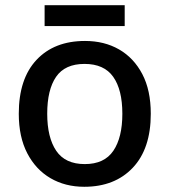

<svg xmlns="http://www.w3.org/2000/svg" viewBox="-20 -706 649 736"><path d="M558 -270Q558 -136 489 -63Q420 10 303 10Q230 10 173.5 -23Q117 -56 84.5 -118.5Q52 -181 52 -270Q52 -404 120 -476.5Q188 -549 306 -549Q380 -549 436.5 -516.5Q493 -484 525.5 -422Q558 -360 558 -270ZM161 -270Q161 -179 195.5 -128Q230 -77 305 -77Q380 -77 414.5 -128Q449 -179 449 -270Q449 -362 414 -411.5Q379 -461 304 -461Q229 -461 195 -411.5Q161 -362 161 -270ZM458 -686V-606H151V-686Z"/></svg>

Font: Noto Sans Gurmukhi Medium
Style: Regular
Weight: 500
Designer: Jelle Bosma - Monotype Design Team
Foundry: Monotype Imaging Inc.
Version: Version 2.004; ttfautohint (v1.8.4.7-5d5b)